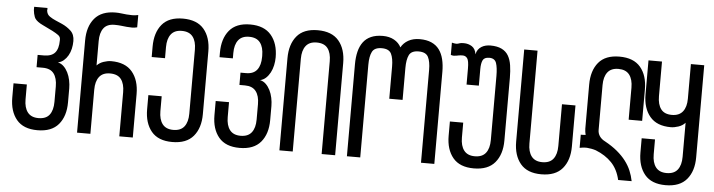

<svg xmlns="http://www.w3.org/2000/svg" viewBox="-45 -903 4109 1105"><g transform="rotate(5 2009.5 -351.0)"><path d="M278 -393C290.7 -395.7 301.8 -401.2 311.5 -409.5C321.2 -417.8 329.3 -427.8 336 -439.5C342.7 -451.2 347.7 -464.2 351 -478.5C354.3 -492.8 356 -507.7 356 -523C356 -548.3 348.5 -568 333.5 -582C318.5 -596 301.3 -607.3 282 -616L244 -632.5C232 -637.5 220.7 -643.7 210 -651C199.3 -658.3 193 -668.3 191 -681C190.3 -682.3 190 -683.7 190 -685C190 -685.7 190.3 -686.7 191 -688V-700H114V-681C115.3 -667 118.3 -653.8 123 -641.5C127.7 -629.2 139.3 -617.7 158 -607C161.3 -605 166.2 -602.5 172.5 -599.5L193 -589.5L214.5 -579L231 -571C245 -563.7 256.3 -556.8 265 -550.5C273.7 -544.2 278 -536.3 278 -527V-520C278 -488 271.3 -464.3 258 -449C244.7 -433.7 223.3 -426 194 -426H158V-355H194C223.3 -355 244.7 -346.2 258 -328.5C271.3 -310.8 278 -286 278 -254V-165C278 -133 271.3 -108.2 258 -90.5C244.7 -72.8 223.3 -64 194 -64C166 -64 145.2 -72.8 131.5 -90.5C117.8 -108.2 111 -133 111 -165V-251H34V-169C34 -115.7 47.2 -73.2 73.5 -41.5C99.8 -9.8 140 6 194 6C248.7 6 289.3 -9.8 316 -41.5C342.7 -73.2 356 -115.7 356 -169V-250C356 -265.3 354.3 -281 351 -297C347.7 -313 342.7 -327.7 336 -341C329.3 -354.3 321.2 -365.7 311.5 -375C301.8 -384.3 290.7 -390.3 278 -393Z M423 0H500V-255C500 -287 506.8 -311.8 520.5 -329.5C534.2 -347.2 555 -356 583 -356C612.3 -356 633.7 -347.2 647 -329.5C660.3 -311.8 667 -287 667 -255V0H745V-251C745 -304.3 731.7 -347 705 -379C678.3 -411 637.7 -427 583 -427C569.7 -427 555.2 -424.3 539.5 -419C523.8 -413.7 511 -405.7 501 -395V-536C501 -568 507.7 -592.8 521 -610.5C534.3 -628.2 555.3 -637 584 -637C598 -637 610.7 -636.3 622 -635C633.3 -633.7 644.2 -632.5 654.5 -631.5C664.8 -630.5 675 -630 685 -630C695 -630 705 -631.3 715 -634V-705C703 -702.3 691.7 -701 681 -701C669.7 -701 658.5 -701.5 647.5 -702.5C636.5 -703.5 625.8 -704.7 615.5 -706C605.2 -707.3 594.7 -708 584 -708C530 -708 489.7 -692.2 463 -660.5C436.3 -628.8 423 -586 423 -532Z M973 -707C919 -707 878.8 -691.2 852.5 -659.5C826.2 -627.8 813 -585 813 -531V-471H890V-535C890 -567 896.8 -591.8 910.5 -609.5C924.2 -627.2 945 -636 973 -636C1001.7 -636 1022.8 -627.2 1036.5 -609.5C1050.2 -591.8 1057 -567 1057 -535V-165C1057 -133 1050.2 -108.2 1036.5 -90.5C1022.8 -72.8 1001.7 -64 973 -64C945 -64 924.2 -72.8 910.5 -90.5C896.8 -108.2 890 -133 890 -165V-251H813V-169C813 -115.7 826.2 -73.2 852.5 -41.5C878.8 -9.8 919 6 973 6C1027.7 6 1068.3 -9.8 1095 -41.5C1121.7 -73.2 1135 -115.7 1135 -169V-531C1135 -585 1121.7 -627.8 1095 -659.5C1068.3 -691.2 1027.7 -707 973 -707Z M1524 -531C1524 -584.3 1510.5 -627 1483.5 -659C1456.5 -691 1416 -707 1362 -707C1308 -707 1267.8 -691 1241.5 -659C1215.2 -627 1202 -584.3 1202 -531V-504H1279V-535C1279 -567 1285.8 -591.8 1299.5 -609.5C1313.2 -627.2 1334 -636 1362 -636C1390.7 -636 1411.8 -627.2 1425.5 -609.5C1439.2 -591.8 1446 -567 1446 -535V-527C1446 -495 1439.2 -470.2 1425.5 -452.5C1411.8 -434.8 1390.7 -426 1362 -426H1330V-355H1362C1390.7 -355 1411.8 -346.2 1425.5 -328.5C1439.2 -310.8 1446 -286 1446 -254V-165C1446 -133 1439.2 -108.2 1425.5 -90.5C1411.8 -72.8 1390.7 -64 1362 -64C1334 -64 1313.2 -72.8 1299.5 -90.5C1285.8 -108.2 1279 -133 1279 -165V-251H1202V-169C1202 -115.7 1215.2 -73.2 1241.5 -41.5C1267.8 -9.8 1308 6 1362 6C1416.7 6 1457.3 -9.8 1484 -41.5C1510.7 -73.2 1524 -115.7 1524 -169V-250C1524 -265.3 1522.3 -281 1519 -297C1515.7 -313 1510.7 -327.7 1504 -341C1497.3 -354.3 1489.2 -365.7 1479.5 -375C1469.8 -384.3 1458.7 -390.3 1446 -393C1458.7 -395.7 1469.8 -401.5 1479.5 -410.5C1489.2 -419.5 1497.3 -430.3 1504 -443C1510.7 -455.7 1515.7 -469.7 1519 -485C1522.3 -500.3 1524 -515.7 1524 -531Z M1592 0H1669V-536C1669 -568 1675.8 -592.8 1689.5 -610.5C1703.2 -628.2 1724 -637 1752 -637C1781.3 -637 1802.7 -628.2 1816 -610.5C1829.3 -592.8 1836 -568 1836 -536V0H1914V-532C1914 -586 1900.7 -628.8 1874 -660.5C1847.3 -692.2 1806.7 -708 1752 -708C1698 -708 1657.8 -692.2 1631.5 -660.5C1605.2 -628.8 1592 -586 1592 -532Z M2341 -708C2315.7 -708 2293.8 -702.8 2275.5 -692.5C2257.2 -682.2 2243.3 -668.3 2234 -651C2225.3 -668.3 2211.8 -682.2 2193.5 -692.5C2175.2 -702.8 2153.3 -708 2128 -708C2101.3 -708 2078.7 -703.8 2060 -695.5C2041.3 -687.2 2026.3 -675.3 2015 -660C2003.7 -644.7 1995.3 -626.2 1990 -604.5C1984.7 -582.8 1982 -558.7 1982 -532V0H2059V-536C2059 -568 2063.5 -592.8 2072.5 -610.5C2081.5 -628.2 2100 -637 2128 -637C2156 -637 2174.3 -628.2 2183 -610.5C2191.7 -592.8 2196 -568 2196 -536V-351H2273V-536C2273 -568 2277.3 -592.8 2286 -610.5C2294.7 -628.2 2313 -637 2341 -637C2369 -637 2387.5 -628.2 2396.5 -610.5C2405.5 -592.8 2410 -568 2410 -536V0H2487V-532C2487 -558.7 2484.3 -582.8 2479 -604.5C2473.7 -626.2 2465.3 -644.7 2454 -660C2442.7 -675.3 2427.7 -687.2 2409 -695.5C2390.3 -703.8 2367.7 -708 2341 -708Z M2749 -707C2740.3 -707 2731.7 -706 2723 -704C2714.3 -702 2706.2 -698.7 2698.5 -694C2690.8 -689.3 2684.3 -683.3 2679 -676C2673.7 -668.7 2670 -659.7 2668 -649C2664.7 -670.3 2656.2 -685.3 2642.5 -694C2628.8 -702.7 2613.3 -707 2596 -707C2585.3 -707 2578 -706.3 2574 -705C2570 -703.7 2566.3 -702.5 2563 -701.5C2559.7 -700.5 2555.7 -700 2551 -700C2546.3 -700 2538.3 -701.3 2527 -704V-633C2533.7 -631 2539.3 -630 2544 -630C2548.7 -630 2553.5 -630.5 2558.5 -631.5C2563.5 -632.5 2568.8 -633.5 2574.5 -634.5C2580.2 -635.5 2587.3 -636 2596 -636C2606.7 -636 2615.3 -631.5 2622 -622.5C2628.7 -613.5 2632 -593.7 2632 -563V-471H2703V-567C2703 -588.3 2705.8 -605.2 2711.5 -617.5C2717.2 -629.8 2729.7 -636 2749 -636C2770.3 -636 2784 -627.2 2790 -609.5C2796 -591.8 2799 -567 2799 -535V-165C2799 -133 2792.2 -108.2 2778.5 -90.5C2764.8 -72.8 2743.7 -64 2715 -64C2687 -64 2666.2 -72.8 2652.5 -90.5C2638.8 -108.2 2632 -133 2632 -165V-251H2555V-169C2555 -115.7 2568.2 -73.2 2594.5 -41.5C2620.8 -9.8 2661 6 2715 6C2769.7 6 2810.3 -9.8 2837 -41.5C2863.7 -73.2 2877 -115.7 2877 -169V-531C2877 -557.7 2875.3 -581.8 2872 -603.5C2868.7 -625.2 2862.5 -643.7 2853.5 -659C2844.5 -674.3 2831.5 -686.2 2814.5 -694.5C2797.5 -702.8 2775.7 -707 2749 -707Z M3267 -406H3189V-165C3189 -133 3182.2 -108.2 3168.5 -90.5C3154.8 -72.8 3133.7 -64 3105 -64C3077 -64 3056.2 -72.8 3042.5 -90.5C3028.8 -108.2 3022 -133 3022 -165V-701H2945V-169C2945 -115.7 2958.2 -73.2 2984.5 -41.5C3010.8 -9.8 3051 6 3105 6C3159.7 6 3200.3 -9.8 3227 -41.5C3253.7 -73.2 3267 -115.7 3267 -169Z M3454 -215C3440.7 -221.7 3430.3 -230.3 3423 -241C3415.7 -251.7 3412 -263.7 3412 -277V-536C3412 -568 3418.8 -592.8 3432.5 -610.5C3446.2 -628.2 3467 -637 3495 -637C3523.7 -637 3544.8 -628.2 3558.5 -610.5C3572.2 -592.8 3579 -568 3579 -536V-351H3657V-532C3657 -586 3643.7 -628.8 3617 -660.5C3590.3 -692.2 3549.7 -708 3495 -708C3441 -708 3400.8 -692.2 3374.5 -660.5C3348.2 -628.8 3335 -586 3335 -532V-277C3335 -271 3335.5 -265.2 3336.5 -259.5C3337.5 -253.8 3338.7 -248 3340 -242C3336.7 -242 3333.7 -241.8 3331 -241.5C3328.3 -241.2 3325.3 -241 3322 -241H3312V-165C3316.7 -166.3 3322.7 -167.3 3330 -168C3334.7 -168.7 3339.7 -169 3345 -169H3354C3362.7 -168.3 3371.5 -167.2 3380.5 -165.5C3389.5 -163.8 3398 -161.7 3406 -159C3443.3 -144.3 3474.2 -124.3 3498.5 -99C3522.8 -73.7 3539.7 -40.7 3549 0H3627C3623 -20.7 3617 -40.5 3609 -59.5C3601 -78.5 3590.2 -97 3576.5 -115C3562.8 -133 3546 -150.3 3526 -167C3506 -183.7 3482 -199.7 3454 -215Z M3985 -701H3908V-501C3908 -469 3901 -444.2 3887 -426.5C3873 -408.8 3852 -400 3824 -400C3795.3 -400 3774.3 -408.8 3761 -426.5C3747.7 -444.2 3741 -469 3741 -501V-701H3663V-505C3663 -451.7 3676.3 -409 3703 -377C3729.7 -345 3770 -329 3824 -329C3837.3 -329 3852 -331.7 3868 -337C3884 -342.3 3897 -350.7 3907 -362V-165C3907 -133 3900.2 -108.2 3886.5 -90.5C3872.8 -72.8 3851.7 -64 3823 -64C3795 -64 3774.2 -72.8 3760.5 -90.5C3746.8 -108.2 3740 -133 3740 -165V-251H3663V-169C3663 -115.7 3676.2 -73.2 3702.5 -41.5C3728.8 -9.8 3769 6 3823 6C3877.7 6 3918.3 -9.8 3945 -41.5C3971.7 -73.2 3985 -115.7 3985 -169Z"/></g></svg>

Font: Bebas Neue Regular two
Style: Regular2
Weight: 400
Designer: Ryoichi Tsunekawa & LGV (GE)
Foundry: Free Software Foundation, Inc.
Version: Version 1.003 August 13, 2016